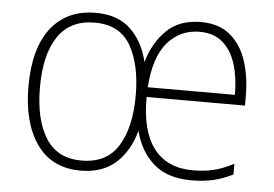

<svg xmlns="http://www.w3.org/2000/svg" viewBox="-44 -597 949 665"><g transform="rotate(5 430.5 -264.5)"><path d="M629 -539Q692 -539 731 -506.5Q770 -474 788 -419Q806 -364 806 -297V-264H464Q463 -146 509.5 -85.5Q556 -25 645 -25Q685 -25 716.5 -32.5Q748 -40 787 -60V-23Q754 -6 720 2Q686 10 643 10Q560 10 512 -32Q464 -74 446 -145Q428 -76 381.5 -33Q335 10 258 10Q158 10 105.5 -64.5Q53 -139 53 -265Q53 -397 108 -468Q163 -539 264 -539Q341 -539 385.5 -496Q430 -453 446 -384Q465 -451 509.5 -495Q554 -539 629 -539ZM628 -505Q560 -505 516 -454Q472 -403 465 -298H768Q768 -358 753.5 -404.5Q739 -451 708 -478Q677 -505 628 -505ZM263 -505Q178 -505 135.5 -442.5Q93 -380 93 -265Q93 -154 133.5 -89.5Q174 -25 258 -25Q346 -25 386 -90.5Q426 -156 426 -265Q426 -373 388 -439Q350 -505 263 -505Z"/></g></svg>

Font: Noto Sans Gurmukhi SemiCondensed ExtraLight
Style: Regular
Weight: 200
Width: 4
Designer: Jelle Bosma - Monotype Design Team
Foundry: Monotype Imaging Inc.
Version: Version 2.004; ttfautohint (v1.8.4.7-5d5b)